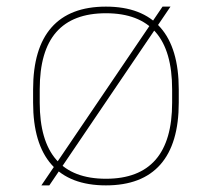

<svg xmlns="http://www.w3.org/2000/svg" viewBox="-20 -550 640 580"><path d="M105 10 471 -530H495L129 10ZM300 10Q191 10 135.5 -53Q80 -116 80 -240V-280Q80 -404 135.5 -467Q191 -530 300 -530Q409 -530 464.5 -467Q520 -404 520 -280V-240Q520 -116 464.5 -53Q409 10 300 10ZM300 -10Q400 -10 450 -67.5Q500 -125 500 -240V-280Q500 -396 450 -453Q400 -510 300 -510Q200 -510 150 -453Q100 -396 100 -280V-240Q100 -125 150 -67.5Q200 -10 300 -10Z"/></svg>

Font: M PLUS Code Latin Expanded Thin
Style: Regular
Weight: 250
Width: 7
Designer: Coji Morishita
Foundry: UNDERFOREST DESIGN
Version: Version 1.002; ttfautohint (v1.8.3)